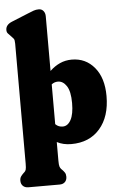

<svg xmlns="http://www.w3.org/2000/svg" viewBox="-64 -798 676 1075"><g transform="rotate(-5 274.5 -260.0)"><path d="M231.5 -712.5V-405Q258 -430.5 288.5 -444.2Q319 -458 355 -458Q433 -458 482.2 -399Q531.5 -340 531.5 -238Q531.5 -122.5 472.8 -54.8Q414 13 312 13Q266.5 13 231.5 -5.5V100Q231.5 123.5 234.5 132.2Q237.5 141 242.5 146.5L247 151Q256.5 160.5 262.2 169.2Q268 178 268 192.5Q268 211 257 222Q246 233 227 233H51.5Q32 233 20.8 222Q9.5 211 9.5 192.5Q9.5 178 15.8 169Q22 160 31.5 151L36.5 146.5Q42 142 44.8 132.8Q47.5 123.5 47.5 100V-574.5Q47.5 -596 42.2 -602.5Q37 -609 30.5 -615.5L26.5 -619.5Q18.5 -628 11.8 -635Q5 -642 5 -655Q5 -684 40 -698.5L133 -736.5Q153.5 -745 166.8 -749.8Q180 -754.5 195.5 -754.5Q212 -754.5 221.8 -742.5Q231.5 -730.5 231.5 -712.5ZM267 -342Q247 -342 231.5 -329.5V-106Q241 -96.5 251.2 -92.8Q261.5 -89 272.5 -89Q301 -89 318.5 -121.2Q336 -153.5 336 -215.5Q336 -281 316 -311.5Q296 -342 267 -342Z"/></g></svg>

Font: Fraunces 144pt SuperSoft Black
Style: Regular
Weight: 900
Version: Version 1.000;[b76b70a41]